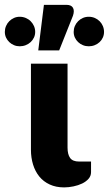

<svg xmlns="http://www.w3.org/2000/svg" viewBox="-82 -788 460 813"><path d="M49 -518.5H204V-163Q204 -134 215 -119Q226 -104 252.5 -104H303.5V-59Q303.5 -43 293 -31Q282.5 -19 266 -11Q249.5 -3 229.2 1.2Q209 5.5 189.5 5.5Q155 5.5 128.5 -6.8Q102 -19 84.5 -40.5Q67 -62 58 -91.2Q49 -120.5 49 -154ZM80 -574.5 104 -767.5H199Q220 -767.5 227 -755Q234 -742.5 227 -721.5L168.5 -574.5ZM358.5 -653Q358.5 -640 353.5 -629Q348.5 -618 339.8 -609.8Q331 -601.5 319.2 -596.8Q307.5 -592 294 -592Q280.5 -592 269 -596.8Q257.5 -601.5 248.8 -609.8Q240 -618 235 -629Q230 -640 230 -653Q230 -666 235 -677.8Q240 -689.5 248.8 -698.2Q257.5 -707 269 -712Q280.5 -717 294 -717Q307.5 -717 319.2 -712Q331 -707 339.8 -698.2Q348.5 -689.5 353.5 -677.8Q358.5 -666 358.5 -653ZM67 -653Q67 -640 61.8 -629Q56.5 -618 47.8 -609.8Q39 -601.5 27 -596.8Q15 -592 1.5 -592Q-11.5 -592 -22.8 -596.8Q-34 -601.5 -42.8 -609.8Q-51.5 -618 -56.5 -629Q-61.5 -640 -61.5 -653Q-61.5 -666 -56.5 -677.8Q-51.5 -689.5 -42.8 -698.2Q-34 -707 -22.8 -712Q-11.5 -717 1.5 -717Q15 -717 27 -712Q39 -707 47.8 -698.2Q56.5 -689.5 61.8 -677.8Q67 -666 67 -653Z"/></svg>

Font: Lato ExtraBold
Style: Regular
Weight: 800
Designer: Lukasz Dziedzic with Adam Twardoch and Botio Nikoltchev
Foundry: tyPoland Lukasz Dziedzic
Version: Version 2.015; 2015-08-06; http://www.latofonts.com/